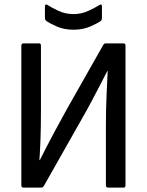

<svg xmlns="http://www.w3.org/2000/svg" viewBox="-20 -852 667 872"><path d="M87 0Q77 0 77 -10V-645Q77 -655 87 -655H157Q166 -655 166 -645V-355Q166 -276 164 -222Q162 -168 159 -125H161Q175 -153 191 -184Q207 -215 229 -256Q251 -297 283 -355L449 -648Q453 -655 460 -655H541Q550 -655 550 -645V-10Q550 0 541 0H471Q461 0 461 -10V-288Q461 -356 464 -421Q467 -486 469 -529H467Q453 -501 437 -470.5Q421 -440 398 -396Q375 -352 338 -288L179 -7Q174 0 167 0ZM314 -717Q271 -717 237 -732Q203 -747 189 -758Q184 -763 184 -769V-823Q184 -829 187 -831Q190 -833 195 -830Q213 -818 245 -803Q277 -788 314 -788Q350 -788 382 -803Q414 -818 433 -830Q438 -833 440.5 -831Q443 -829 443 -823V-769Q443 -763 439 -758Q425 -747 391 -732Q357 -717 314 -717Z"/></svg>

Font: Sofia Sans Semi Condensed Medium
Style: Regular
Weight: 500
Designer: Botio Nikoltchev, Ani Petrova
Foundry: lettersoup
Version: Version 4.100